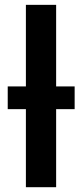

<svg xmlns="http://www.w3.org/2000/svg" viewBox="-20 -780 343 800"><path d="M213.9 0V-325.2H291V-419.9H213.9V-759.8H87.9V-419.9H12.2V-325.2H87.9V0Z"/></svg>

Font: Noto Reveo Sans
Style: Regular
Weight: 600
Designer: Monotype Design Team
Foundry: Monotype Imaging Inc.
Version: Version 2.007